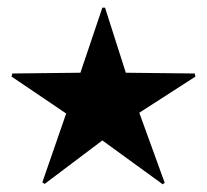

<svg xmlns="http://www.w3.org/2000/svg" viewBox="-20 -478 539 499"><path d="M403 1 246 -113 96 0 90 -4 152 -183 10 -279 12 -287 189 -289 246 -458H253L307 -289L486 -287L488 -279L342 -185L408 -3Z"/></svg>

Font: Noto Sans Arabic ExtCond SemBd
Style: Regular
Weight: 600
Width: 2
Designer: Monotype Design Team, Nadine Chahine, Nizar Qandah and Khaled Hosny
Foundry: Monotype Imaging Inc.
Version: Version 2.012; ttfautohint (v1.8.4.7-5d5b)